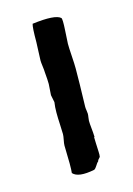

<svg xmlns="http://www.w3.org/2000/svg" viewBox="-75 -461 350 505"><g transform="rotate(-15 99.5 -208.5)"><path d="M65 -201 61 -221Q61 -226 62 -236Q63 -246 63 -251Q63 -262 61 -284Q61 -289 59.5 -300Q58 -311 58 -316Q58 -325 59 -341.5Q60 -358 60 -366Q60 -406 63 -415Q126 -423 140 -410Q143 -407 141 -375.5Q139 -344 139 -340Q139 -329 140.5 -306.5Q142 -284 142 -272Q142 -236 140 -168Q140 -164 141 -158Q142 -152 142 -149Q142 -145 141 -139Q140 -133 140 -130Q140 -123 141.5 -109Q143 -95 143 -89Q144 -87 143 -86Q142 -85 142 -84Q142 -82 142.5 -68Q143 -54 143.5 -45Q144 -36 143 -31Q136 -24 136 -21Q133 -19 128.5 -11.5Q124 -4 120 -2Q75 7 61 -9Q63 -24 61 -84Q61 -89 63 -99Q65 -109 65 -114Q65 -123 64 -140.5Q63 -158 63 -173Q63 -188 65 -201Z"/></g></svg>

Font: FuturaRenner
Style: Regular
Weight: 400
Designer: Bastien Sozeau
Foundry: NBR — Bastien Sozeau
Version: Version 2.001;PS 002.001;hotconv 1.0.88;makeotf.lib2.5.64775